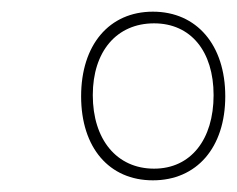

<svg xmlns="http://www.w3.org/2000/svg" viewBox="-20 -744 406 329"><path d="M242 -435C317 -435 366 -491 366 -579C366 -667 317 -724 242 -724C167 -724 119 -667 119 -579C119 -491 167 -435 242 -435ZM244 -455C180 -455 139 -505 139 -581C139 -656 180 -704 244 -704C307 -704 346 -656 346 -581C346 -505 307 -455 244 -455Z"/></svg>

Font: Noto Serif Display Condensed Black
Style: Italic
Weight: 900
Width: 3
Italic angle: -12°
Designer: Monotype Design Team
Foundry: Monotype Imaging Inc.
Version: Version 2.009